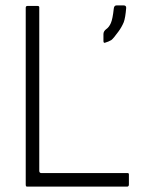

<svg xmlns="http://www.w3.org/2000/svg" viewBox="-20 -689 550 709"><path d="M75 -8V-660Q75 -667 81 -667H119Q126 -667 125 -660V-57Q126 -50 132 -50H451Q456 -50 456 -45V-8Q456 -1 451 0H79Q75 0 75 -8ZM362 -563Q362 -574 373 -582Q383 -589 389.5 -604Q396 -619 400 -656Q401 -669 410 -669H437Q446 -669 446 -660Q443 -623 437 -607Q429 -588 417 -572Q399 -547 391 -541Q381 -535 367 -531Q362 -530 362 -538Z"/></svg>

Font: Vivano Light
Style: Regular
Weight: 300
Designer: Joe Prince, Josias Burgherr
Version: Version 2.064;September 19, 2022;FontCreator 14.0.0.2877 64-